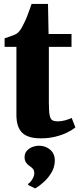

<svg xmlns="http://www.w3.org/2000/svg" viewBox="-20 -710 418 1000"><path d="M191.5 10.5Q125.5 10.5 95.5 -18.8Q65.5 -48 65.5 -111.5V-466H4V-510.5Q16.5 -515 28.8 -519Q41 -523 52 -527.2Q63 -531.5 70.5 -537.5Q78.5 -544 85 -553Q91.5 -562 97.2 -573.2Q103 -584.5 108.5 -596Q114.5 -607.5 120.5 -623.5Q126.5 -639.5 133 -657Q139.5 -674.5 144.5 -689.5H230L233 -533H352.5V-466H234.5V-176.5Q234.5 -131.5 238.5 -110.5Q242.5 -89.5 252.5 -83.8Q262.5 -78 281.5 -78Q300.5 -78 319.8 -83.5Q339 -89 353.5 -95.5L372.5 -46.5Q356 -32.5 329.2 -19.5Q302.5 -6.5 268 2Q233.5 10.5 191.5 10.5ZM265.5 127.5Q265 160.5 248 189Q231 217.5 207.2 238.8Q183.5 260 164 271H162.5L127.5 254L126 248Q139.5 239.5 149 222.5Q158.5 205.5 158.5 193.5Q158.5 178 152.2 170.2Q146 162.5 134.5 155Q124 148 116 137Q108 126 108 109Q108 88 120.2 74.8Q132.5 61.5 149.5 55.2Q166.5 49 179.5 49H183Q218.5 49 242.2 70.5Q266 92 265.5 127.5Z"/></svg>

Font: Merriweather 72pt Black
Style: Regular
Weight: 900
Version: Version 2.100